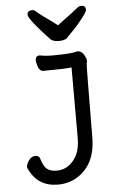

<svg xmlns="http://www.w3.org/2000/svg" viewBox="-61 -777 621 999"><g transform="rotate(-5 250.0 -277.0)"><path d="M201 181Q95 181 51 85Q48 79 48 76Q48 61 62 41.5Q76 22 95 22Q116 22 120 38Q132 79 150 93.5Q168 108 201 108Q269 108 307 37Q324 1 324 -51V-420Q285 -416 237 -416Q189 -416 179 -415Q158 -415 150 -437Q142 -459 142 -474Q142 -497 165 -497Q192 -491 229 -491Q332 -491 360 -501Q389 -501 402 -466Q407 -455 407 -449Q407 -441 404.5 -434.5Q402 -428 400 -50Q400 92 303 153Q257 181 201 181ZM270 -563Q245 -563 229 -574Q120 -690 120 -713Q120 -735 145 -735Q158 -735 164 -727Q187 -707 218 -685.5Q249 -664 273 -645Q364 -712 381 -727Q390 -735 402 -735Q425 -735 425 -713Q425 -706 413 -688Q375 -636 328 -590L316 -577Q304 -563 270 -563Z"/></g></svg>

Font: LXGW WenKai Mono TC
Style: Bold
Weight: 700
Designer: LXGW / Fontworks Inc.
Foundry: LXGW / Fontworks Inc.
Version: Version 1.330